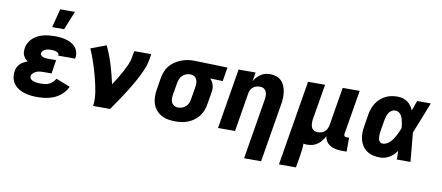

<svg xmlns="http://www.w3.org/2000/svg" viewBox="-81 -1089 3761 1633"><g transform="rotate(10 1800.0 -273.0)"><path d="M264 8Q234 8 204.5 5Q175 2 148 -6.5Q121 -15 97.5 -29.5Q74 -44 57.5 -66Q41 -88 35 -116.5Q29 -145 34 -175Q36 -192 43.5 -209Q51 -226 64.5 -239Q78 -252 94.5 -261Q111 -270 128 -276Q116 -285 106 -296Q96 -307 89.5 -321.5Q83 -336 82.5 -352Q82 -368 84 -385Q88 -408 100.5 -431Q113 -454 132 -471Q151 -488 174 -499.5Q197 -511 221 -517Q245 -523 269 -525.5Q293 -528 317 -528Q343 -528 368 -525.5Q393 -523 417 -516.5Q441 -510 462 -498.5Q483 -487 498.5 -469Q514 -451 520.5 -427Q527 -403 523 -377L522 -370H376V-371Q378 -383 370 -391Q362 -399 351.5 -402.5Q341 -406 329.5 -407Q318 -408 307 -408Q295 -408 283.5 -406.5Q272 -405 260.5 -400.5Q249 -396 239.5 -387Q230 -378 228 -366Q226 -354 234.5 -346Q243 -338 253.5 -334.5Q264 -331 275 -330Q286 -329 298 -329H365L346 -211H279Q264 -211 248.5 -209.5Q233 -208 218 -202.5Q203 -197 190.5 -185.5Q178 -174 175 -159Q173 -149 178 -140Q183 -131 192 -125.5Q201 -120 211 -117Q221 -114 231 -112.5Q241 -111 252 -110.5Q263 -110 274 -110Q291 -110 308.5 -112.5Q326 -115 342.5 -123Q359 -131 373 -144.5Q387 -158 395 -174L518 -126Q507 -102 490.5 -82Q474 -62 453 -46Q432 -30 408.5 -19.5Q385 -9 360.5 -3Q336 3 312 5.5Q288 8 264 8ZM283 -600 324 -761H451L386 -600Z M742 0Q747 -32 745.5 -64Q744 -96 739 -126.5Q734 -157 727 -187.5Q720 -218 712.5 -247.5Q705 -277 696 -306.5Q687 -336 677.5 -365Q668 -394 657 -422.5Q646 -451 634 -478L767 -528Q802 -453 826.5 -373Q851 -293 869 -210Q890 -241 909 -272Q928 -303 945 -335Q962 -367 977 -400.5Q992 -434 997 -468L1006 -520H1153L1144 -468Q1139 -436 1127.5 -405.5Q1116 -375 1101.5 -344.5Q1087 -314 1071 -284.5Q1055 -255 1037.5 -226Q1020 -197 1002 -168.5Q984 -140 965.5 -112Q947 -84 927.5 -56Q908 -28 889 0Z M1454 8Q1421 8 1389.5 2.5Q1358 -3 1331.5 -18Q1305 -33 1285.5 -56.5Q1266 -80 1256.5 -109Q1247 -138 1246.5 -170.5Q1246 -203 1252 -235L1268 -335Q1273 -362 1283 -388.5Q1293 -415 1311 -438Q1329 -461 1353.5 -478Q1378 -495 1404 -506Q1430 -517 1457.5 -522.5Q1485 -528 1512 -528H1531L1811 -520L1791 -400L1682 -403Q1693 -393 1701 -379Q1709 -365 1713 -350Q1717 -335 1717 -318.5Q1717 -302 1714 -285L1697 -185Q1693 -158 1683 -131Q1673 -104 1655.5 -80.5Q1638 -57 1614 -39.5Q1590 -22 1563.5 -11Q1537 0 1509 4Q1481 8 1454 8ZM1454 -112Q1472 -112 1490 -118Q1508 -124 1522 -137.5Q1536 -151 1543.5 -169Q1551 -187 1553 -204L1570 -304Q1573 -322 1573 -339.5Q1573 -357 1567 -372.5Q1561 -388 1547.5 -397.5Q1534 -407 1516 -408H1505Q1488 -408 1471 -400.5Q1454 -393 1441 -380Q1428 -367 1421.5 -350Q1415 -333 1412 -316L1395 -216Q1392 -197 1392 -179Q1392 -161 1399 -145.5Q1406 -130 1421 -121Q1436 -112 1454 -112Z M2084 215 2170 -304Q2173 -322 2173 -340Q2173 -358 2167 -373.5Q2161 -389 2147 -398.5Q2133 -408 2115 -408Q2099 -408 2083 -404Q2067 -400 2053.5 -389.5Q2040 -379 2032.5 -363.5Q2025 -348 2023 -333L1968 0H1821L1907 -520H2054L2041 -444Q2052 -462 2067 -478.5Q2082 -495 2100 -506.5Q2118 -518 2138.5 -523Q2159 -528 2179 -528Q2208 -528 2233.5 -519Q2259 -510 2277 -491.5Q2295 -473 2305 -448Q2315 -423 2318.5 -396Q2322 -369 2320.5 -341Q2319 -313 2314 -285L2231 215Z M2385 215 2507 -520H2654L2603 -216Q2600 -198 2600.5 -180Q2601 -162 2606.5 -146.5Q2612 -131 2626 -121.5Q2640 -112 2658 -112Q2674 -112 2690.5 -116Q2707 -120 2720 -130.5Q2733 -141 2740.5 -156.5Q2748 -172 2751 -187L2806 -520H2953L2889 -137Q2889 -132 2889.5 -127Q2890 -122 2893 -118.5Q2896 -115 2900.5 -113.5Q2905 -112 2910 -112H2933V8H2890Q2864 8 2839 3.5Q2814 -1 2793 -13Q2772 -25 2758 -45.5Q2744 -66 2741 -91Q2730 -70 2715 -51Q2700 -32 2680.5 -18Q2661 -4 2638.5 2Q2616 8 2594 8Q2585 8 2576.5 7.5Q2568 7 2560 5Q2560 30 2557 56Q2554 82 2550 107L2532 215Z M3221 8Q3190 8 3161 1.5Q3132 -5 3108 -21Q3084 -37 3068 -61Q3052 -85 3044.5 -114Q3037 -143 3037.5 -173.5Q3038 -204 3044 -235L3060 -335Q3064 -361 3073 -386Q3082 -411 3097 -434.5Q3112 -458 3133 -476.5Q3154 -495 3178.5 -507Q3203 -519 3229 -523.5Q3255 -528 3280 -528Q3304 -528 3326 -521.5Q3348 -515 3366 -502Q3384 -489 3397 -471Q3410 -453 3418 -433Q3426 -455 3433.5 -476.5Q3441 -498 3449 -520H3567Q3540 -452 3514 -384.5Q3488 -317 3460 -250Q3467 -188 3472 -125Q3477 -62 3483 0H3365Q3365 -18 3365 -36.5Q3365 -55 3364 -74Q3351 -56 3335.5 -41Q3320 -26 3301 -14.5Q3282 -3 3261.5 2.5Q3241 8 3221 8ZM3222 -112Q3239 -112 3256 -120.5Q3273 -129 3286 -142Q3299 -155 3309.5 -170.5Q3320 -186 3328.5 -202.5Q3337 -219 3344.5 -235.5Q3352 -252 3359 -269Q3358 -284 3356 -298.5Q3354 -313 3350.5 -327.5Q3347 -342 3342.5 -356Q3338 -370 3330 -381.5Q3322 -393 3309 -400.5Q3296 -408 3280 -408Q3264 -408 3249.5 -399Q3235 -390 3226 -376Q3217 -362 3212 -346.5Q3207 -331 3204 -316L3187 -216Q3186 -205 3184.5 -194.5Q3183 -184 3183.5 -173.5Q3184 -163 3185 -152.5Q3186 -142 3190.5 -133Q3195 -124 3203 -118Q3211 -112 3222 -112Z"/></g></svg>

Font: Iosevka Heavy Extended
Style: Italic
Weight: 900
Width: 7
Italic angle: -9°
Monospace: yes
Designer: Belleve Invis
Foundry: Belleve Invis
Version: Version 32.5.0; ttfautohint (v1.8.4)